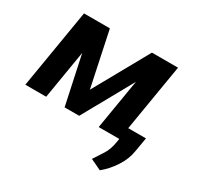

<svg xmlns="http://www.w3.org/2000/svg" viewBox="-161 -737 1186 1150"><g transform="rotate(30 432.0 -162.0)"><path d="M365.8 -167.3 576.7 -545.5H757.1L666.2 0H523.4L581 -345.9L388.5 0H287.6L215.9 -335.2L160.2 0H16L106.9 -545.5H285.9ZM802.6 -82.7 785.9 14.9Q777 73.2 740.9 128.4Q704.9 183.6 658.4 220.9L583.8 185.4Q606.2 150.9 629.6 114.7Q653.1 78.5 661.9 23.8L679 -82.7Z"/></g></svg>

Font: Inter UI
Style: Bold Italic
Weight: 700
Italic angle: 9.39999°
Designer: Rasmus Andersson
Foundry: rsms
Version: 3.2;8d6f07862